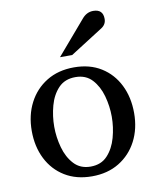

<svg xmlns="http://www.w3.org/2000/svg" viewBox="-78 -740 645 791"><g transform="rotate(-10 245.0 -344.0)"><path d="M406.7 -638.7Q406.7 -615.7 386.2 -602.5L249 -515.1H198.2L317.9 -654.8Q337.9 -679.2 365.7 -679.2Q406.7 -679.2 406.7 -638.7ZM459 -235.8Q459 -170.4 432.4 -119.1Q405.8 -67.9 357.4 -38.3Q309.1 -8.8 243.7 -8.8Q178.2 -8.8 130.4 -38.1Q82.5 -67.4 56.6 -118.9Q30.8 -170.4 30.8 -235.8Q30.8 -301.3 57.4 -352.8Q84 -404.3 132.6 -434.1Q181.2 -463.9 247.1 -463.9Q313 -463.9 360.4 -434.3Q407.7 -404.8 433.3 -353.3Q459 -301.8 459 -235.8ZM365.7 -236.8Q365.7 -280.8 353.8 -323.7Q341.8 -366.7 315.7 -395Q289.6 -423.3 246.1 -423.3Q201.7 -423.3 175 -395.3Q148.4 -367.2 136.7 -324.2Q125 -281.2 125 -236.8Q125 -192.9 137 -149.7Q148.9 -106.4 175.3 -77.9Q201.7 -49.3 244.6 -49.3Q289.1 -49.3 315.4 -77.9Q341.8 -106.4 353.8 -149.7Q365.7 -192.9 365.7 -236.8Z"/></g></svg>

Font: Annapurna SIL
Style: Regular
Weight: 400
Designer: Peter Martin, Annie Olsen
Foundry: SIL International
Version: Version 2.000